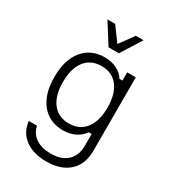

<svg xmlns="http://www.w3.org/2000/svg" viewBox="-244 -972 1188 1317"><g transform="rotate(30 350.0 -313.0)"><path d="M578 -10Q578 95 513.5 154.5Q449 214 334 214Q230 214 165.5 166Q101 118 92 33H157Q169 90 215 121Q261 152 334 152Q417 152 463.5 108.5Q510 65 510 -13V-105H486Q463 -69 420.5 -48.5Q378 -28 327 -28Q218 -28 155.5 -104.5Q93 -181 93 -316Q93 -452 155.5 -529Q218 -606 327 -606Q379 -606 421.5 -585.5Q464 -565 486 -528H510V-593H578ZM161 -316Q161 -209 207.5 -149Q254 -89 338 -89Q421 -89 467.5 -149Q514 -209 514 -316Q514 -424 467.5 -483.5Q421 -543 338 -543Q254 -543 207.5 -483.5Q161 -424 161 -316ZM497 -840 395 -678H313L211 -840H272L354 -728L436 -840Z"/></g></svg>

Font: Martian Mono ExtraLight
Style: Regular
Weight: 200
Monospace: yes
Designer: Roman Shamin
Foundry: Evil Martians
Version: Version 1.000; ttfautohint (v1.8.4.7-5d5b)